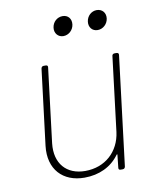

<svg xmlns="http://www.w3.org/2000/svg" viewBox="-81 -762 680 832"><g transform="rotate(-10 259.5 -346.0)"><path d="M240 -613C264 -613 284 -632 287 -656C290 -681 275 -699 251 -699C227 -699 207 -681 204 -656C201 -632 217 -613 240 -613ZM391 -613C415 -613 435 -632 438 -656C441 -681 425 -699 401 -699C378 -699 358 -681 355 -656C352 -632 367 -613 391 -613ZM434 -491 394 -164C383 -79 320 -21 232 -21C150 -21 101 -76 111 -164L151 -491C152 -497 149 -501 143 -501H133C127 -501 123 -497 122 -491L81 -158C69 -56 129 7 224 7C289 7 343 -19 377 -66C379 -69 382 -69 381 -65L375 -10C374 -4 377 0 383 0H393C399 0 403 -4 404 -10L463 -491C464 -497 460 -501 454 -501H445C439 -501 434 -497 434 -491Z"/></g></svg>

Font: Barlow Thin
Style: Italic
Weight: 250
Italic angle: -7°
Designer: Jeremy Tribby
Foundry: Tribby Type
Version: Version 1.422;hotconv 1.0.109;makeotfexe 2.5.65596